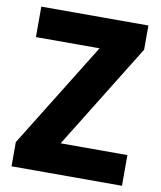

<svg xmlns="http://www.w3.org/2000/svg" viewBox="-81 -779 708 844"><g transform="rotate(10 273.0 -357.0)"><path d="M521 0V-137H223L513 -606V-714H35V-578H319L28 -108V0Z"/></g></svg>

Font: Noto Sans Thai Looped SemiCondensed ExtraBold
Style: Regular
Weight: 800
Width: 4
Designer: Sasikarn Vongin, Ben Mitchell
Foundry: The Fontpad Ltd
Version: Version 1.001